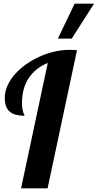

<svg xmlns="http://www.w3.org/2000/svg" viewBox="-20 -1020 529 1040"><path d="M94.2 0 238.8 -679.2Q172.4 -651.9 135.7 -597.2Q99.1 -542.5 99.1 -460.9Q99.1 -441.9 101.3 -429.9Q103.5 -418 106 -410.9Q108.4 -403.8 110.6 -399.9Q112.8 -396 112.8 -393.1Q86.9 -393.1 66.9 -398.2Q46.9 -403.3 33.4 -414.6Q20 -425.8 12.9 -444.3Q5.9 -462.9 5.9 -490.2Q5.9 -523.4 20.3 -555.7Q34.7 -587.9 59.8 -616.7Q85 -645.5 118.9 -669.9Q152.8 -694.3 191.7 -712.2Q230.5 -730 272.7 -740Q314.9 -750 356.9 -750Q368.2 -750 377.7 -749.5Q387.2 -749 397 -748L237.8 0ZM293.5 -811 384.3 -1000H489.3L368.7 -811Z"/></svg>

Font: Lobster
Style: Regular
Weight: 400
Designer: Pablo Impallari
Foundry: Pablo Impallari
Version: Version 1.007; ttfautohint (v1.1) -l 8 -r 50 -G 50 -x 14 -D 